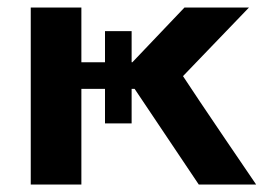

<svg xmlns="http://www.w3.org/2000/svg" viewBox="-20 -492 723 512"><path d="M62 0V-472H197V-326H260V-409H331V-326H333L472 -472H644L468 -289Q504 -234 579 -123.5Q654 -13 663 0H510L339 -255H331V-163H260V-255H197V0Z"/></svg>

Font: Coval
Style: Black
Weight: 1000
Foundry: Context Ltd
Version: Version 001.000